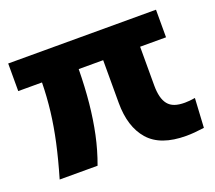

<svg xmlns="http://www.w3.org/2000/svg" viewBox="-92 -619 844 752"><g transform="rotate(-20 330.0 -243.5)"><path d="M566 9Q459 9 410 -47Q361 -103 361 -203V-381H259Q258 -305 251.5 -240Q245 -175 232.5 -116Q220 -57 199 0H41Q63 -75 77 -139Q91 -203 98 -262Q105 -321 106 -381H7V-496H623V-381H515V-219Q515 -193 520 -173Q525 -153 535.5 -140Q546 -127 563 -121Q580 -115 605 -115Q614 -115 625 -116Q636 -117 648 -119L641 3Q619 6 600.5 7.5Q582 9 566 9Z"/></g></svg>

Font: Nunito Sans 10pt ExtraBold
Style: Regular
Weight: 800
Designer: Vernon Adams
Foundry: Vernon Adams
Version: Version 3.101;gftools[0.9.27]